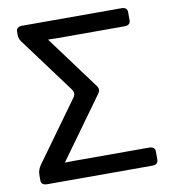

<svg xmlns="http://www.w3.org/2000/svg" viewBox="-79 -769 749 838"><g transform="rotate(-10 295.0 -350.0)"><path d="M63 0Q36.1 0 36.1 -22V-45.4Q36.1 -68.4 50.8 -88.9L241.2 -352.5Q253.9 -370.1 241.2 -387.7L58.6 -634.3Q48.8 -647.5 48.8 -664.1V-678.2Q48.8 -700.2 75.7 -700.2H514.2Q541 -700.2 541 -678.2V-642.1Q541 -620.1 514.2 -620.1H216.3Q196.8 -620.1 177.2 -621.1V-619.1L351.1 -383.8Q362.8 -367.7 351.1 -351.1L156.2 -81.1V-79.1Q169.4 -80.1 195.3 -80.1H527.8Q554.7 -80.1 554.7 -58.1V-22Q554.7 0 527.8 0Z"/></g></svg>

Font: Istok Web
Style: Regular
Weight: 400
Designer: Andrey V. Panov
Foundry: Andrey V. Panov
Version: Version 1.0.2g